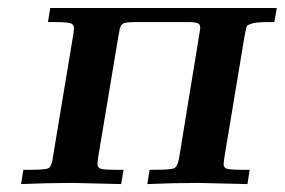

<svg xmlns="http://www.w3.org/2000/svg" viewBox="-20 -465 719 485"><path d="M33.2 0 39.1 -36.1H55.2Q94.2 -36.1 102.1 -40Q109.9 -43.9 112.8 -62Q112.8 -65.9 113.8 -68.8L165 -377Q167 -391.1 167 -394Q167 -403.8 157.5 -406.5Q147.9 -409.2 116.2 -409.2H101.1L106.9 -444.8H679.2L672.9 -409.2H657.2Q627.4 -409.2 616.2 -405.5Q605 -401.9 603.5 -398.9Q602.1 -396 598.1 -376L546.9 -67.9Q544.9 -53.7 544.9 -49.8Q544.9 -41 554 -38.6Q563 -36.1 594.2 -36.1H610.8L605 0Q497.1 -2.9 482.9 -2.9Q418 -2.9 352.1 0L357.9 -36.1H370.1Q411.1 -36.1 419.7 -40Q428.2 -43.9 432.1 -64L484.9 -387.2Q484.9 -389.2 485.4 -391.1Q485.8 -393.1 485.8 -394Q485.8 -403.8 479.5 -406.5Q473.1 -409.2 457 -409.2H318.8Q312 -409.2 306.4 -408.7Q300.8 -408.2 297.4 -407.7Q293.9 -407.2 291.5 -405.5Q289.1 -403.8 287.6 -402.8Q286.1 -401.9 284.7 -398.4Q283.2 -395 282.7 -393.6Q282.2 -392.1 281.5 -386.5Q280.8 -380.9 279.8 -377.9L228 -67.9Q226.1 -53.7 226.1 -50.8Q226.1 -41 235.1 -38.6Q244.1 -36.1 272.9 -36.1H292L286.1 0Q178.2 -2.9 165 -2.9Q99.1 -2.9 33.2 0Z"/></svg>

Font: CMU Serif Extra
Style: BoldSlanted
Weight: 700
Italic angle: -9.46001°
Version: Version 0.7.0